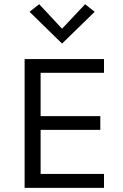

<svg xmlns="http://www.w3.org/2000/svg" viewBox="-20 -916 602 936"><path d="M487 0H100V-628H487V-561H178V-350H469V-283H178V-68H487ZM282.5 -703.5 124 -858.5 171 -895.5 282.5 -776 395 -895.5 441.5 -858.5Z"/></svg>

Font: Betina Sans
Style: Regular
Weight: 400
Designer: Jonathan Pinhorn (font) & Cristiano Sobral (main changes)
Version: Version 2.001;April 28, 2021;FontCreator 13.0.0.2655 32-bit;